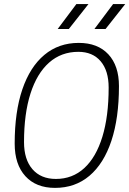

<svg xmlns="http://www.w3.org/2000/svg" viewBox="-20 -914 636 944"><path d="M250.5 9.8Q157.2 9.8 104.7 -47.9Q52.2 -105.5 52.2 -208Q52.2 -363.8 89.8 -474.4Q127.4 -585 198 -644Q268.6 -703.1 367.2 -703.1Q460.4 -703.1 512.7 -647Q564.9 -590.8 564.9 -490.7Q564.9 -333.5 527.6 -221.4Q490.2 -109.4 419.9 -49.8Q349.6 9.8 250.5 9.8ZM254.9 -34.2Q336.4 -34.2 394.5 -87.6Q452.6 -141.1 483.4 -241.7Q514.2 -342.3 514.2 -483.4Q514.2 -566.4 474.9 -612.8Q435.5 -659.2 365.2 -659.2Q281.2 -659.2 221.4 -606.2Q161.6 -553.2 129.9 -454.1Q98.1 -355 98.1 -215.3Q98.1 -129.9 139.6 -82Q181.2 -34.2 254.9 -34.2ZM263.7 -771.5 355.5 -894H415L318.4 -771.5ZM444.3 -771.5 536.1 -894H595.7L499 -771.5Z"/></svg>

Font: Cascadia Mono NF ExtraLight
Style: Italic
Weight: 200
Italic angle: -10°
Monospace: yes
Designer: Aaron Bell
Foundry: Saja Typeworks
Version: Version 2404.023; ttfautohint (v1.8.4)